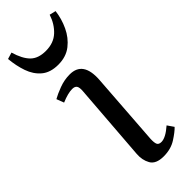

<svg xmlns="http://www.w3.org/2000/svg" viewBox="-268 -791 828 828"><g transform="rotate(-45 146.0 -376.5)"><path d="M121 -430Q123 -453 117 -462Q111 -471 95 -471Q69 -471 29 -454L16 -488Q35 -499 67 -511Q99 -523 132 -523Q213 -523 206 -416L182 -80Q181 -57 185.5 -47Q190 -37 206 -37Q232 -37 272 -72L292 -43Q277 -27 245 -6.5Q213 14 169 14Q122 14 106.5 -13.5Q91 -41 94 -77ZM127 -587Q79 -587 50.5 -611Q22 -635 8.5 -674Q-5 -713 -9 -758L21 -767Q36 -716 60.5 -691.5Q85 -667 131 -667Q179 -667 209 -695Q239 -723 253 -766L282 -759Q277 -717 258.5 -677.5Q240 -638 207.5 -612.5Q175 -587 127 -587Z"/></g></svg>

Font: Literata 36pt
Style: Italic
Weight: 400
Italic angle: -2°
Designer: Latin by Veronika Burian and Jose Scaglione. Greek by Irene Vlachou. Cyrillic by Vera Evstafieva
Foundry: TypeTogether
Version: Version 3.002